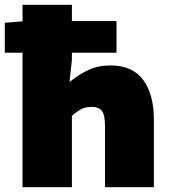

<svg xmlns="http://www.w3.org/2000/svg" viewBox="-27 -781 726 801"><path d="M67 -561H-7V-686L67 -692V-761H273V-693H459V-561H273V-531L263 -439Q303 -471 343 -489.5Q383 -508 434 -508Q526 -508 570.5 -447.5Q615 -387 615 -281V0H411V-256Q411 -302 398 -318.5Q385 -335 356 -335Q332 -335 315 -327Q298 -319 273 -298V0H67Z"/></svg>

Font: Nebula Sans Black
Style: Regular
Weight: 900
Designer: Paul D. Hunt for Adobe (as Source Sans)
Foundry: Nebula Entertainment & Broadcasting LLC
Version: Version 1.010